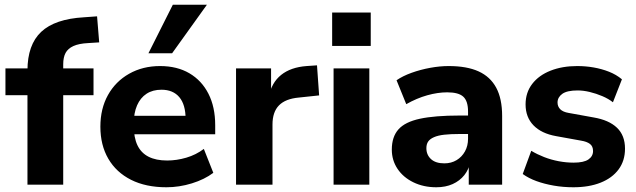

<svg xmlns="http://www.w3.org/2000/svg" viewBox="-20 -780 2688 811"><path d="M96 0V-378H3V-491H140L96 -451V-482Q96 -591 154 -645.5Q212 -700 335 -707L390 -711L399 -601L352 -598Q313 -596 290 -585.5Q267 -575 257 -556.5Q247 -538 247 -508V-474L228 -491H375V-378H247V0Z M683 11Q596 11 533.5 -20.5Q471 -52 437.5 -109.5Q404 -167 404 -245Q404 -321 436 -378.5Q468 -436 525.5 -468.5Q583 -501 656 -501Q728 -501 780 -470.5Q832 -440 860.5 -384Q889 -328 889 -251V-213H528V-291H780L764 -277Q764 -338 737.5 -369.5Q711 -401 662 -401Q625 -401 599 -384Q573 -367 559 -335Q545 -303 545 -258V-250Q545 -199 560.5 -166.5Q576 -134 607.5 -118Q639 -102 686 -102Q726 -102 767 -114Q808 -126 841 -151L881 -50Q844 -22 790.5 -5.5Q737 11 683 11ZM607 -555 710 -760H854L707 -555Z M977 0V-491H1125V-371H1115Q1127 -431 1167.5 -463.5Q1208 -496 1275 -501L1319 -504L1328 -377L1243 -368Q1186 -363 1158.5 -335Q1131 -307 1131 -254V0Z M1383 -586V-727H1546V-586ZM1389 0V-491H1540V0Z M1823 11Q1769 11 1726 -10Q1683 -31 1659 -67Q1635 -103 1635 -148Q1635 -202 1663 -233.5Q1691 -265 1754 -278.5Q1817 -292 1921 -292H1974V-214H1922Q1883 -214 1856.5 -211Q1830 -208 1813 -200.5Q1796 -193 1788.5 -182Q1781 -171 1781 -154Q1781 -126 1800.5 -108Q1820 -90 1857 -90Q1886 -90 1908.5 -103.5Q1931 -117 1944 -140.5Q1957 -164 1957 -194V-309Q1957 -353 1937 -371.5Q1917 -390 1869 -390Q1829 -390 1784.5 -377.5Q1740 -365 1696 -340L1655 -441Q1681 -459 1718.5 -472.5Q1756 -486 1797 -493.5Q1838 -501 1875 -501Q1952 -501 2001.5 -478.5Q2051 -456 2076 -409.5Q2101 -363 2101 -290V0H1960V-99H1967Q1961 -65 1941.5 -40.5Q1922 -16 1892 -2.5Q1862 11 1823 11Z M2402 11Q2359 11 2319 4Q2279 -3 2246 -15Q2213 -27 2188 -45L2224 -143Q2249 -128 2278.5 -116.5Q2308 -105 2340 -99Q2372 -93 2403 -93Q2446 -93 2465.5 -106.5Q2485 -120 2485 -142Q2485 -162 2472 -172Q2459 -182 2434 -186L2329 -205Q2267 -216 2233.5 -250.5Q2200 -285 2200 -339Q2200 -389 2228 -425.5Q2256 -462 2305.5 -481.5Q2355 -501 2418 -501Q2454 -501 2488 -495Q2522 -489 2552.5 -477Q2583 -465 2607 -445L2569 -348Q2550 -363 2524 -374Q2498 -385 2471 -391.5Q2444 -398 2420 -398Q2375 -398 2355 -383.5Q2335 -369 2335 -347Q2335 -330 2346.5 -318.5Q2358 -307 2382 -303L2487 -284Q2552 -273 2586 -240.5Q2620 -208 2620 -152Q2620 -101 2593 -64.5Q2566 -28 2517 -8.5Q2468 11 2402 11Z"/></svg>

Font: Nunito Sans 12pt ExtraLight 12pt ExtraBold
Style: Regular
Weight: 800
Version: Version 3.101;gftools[0.9.27]